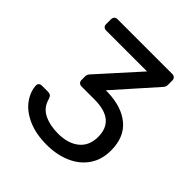

<svg xmlns="http://www.w3.org/2000/svg" viewBox="-192 -836 981 981"><g transform="rotate(45 299.0 -345.0)"><path d="M43 -167Q43 -175.8 49.1 -181.4Q55.2 -187 64 -187H108.9Q120.1 -187 127 -182.6Q133.8 -178.2 138.2 -165Q151.4 -114.3 194.6 -93Q237.8 -71.8 296.9 -71.8Q368.7 -71.8 411.4 -106.4Q454.1 -141.1 454.1 -205.1Q454.1 -327.1 305.2 -327.1H210.9Q201.2 -327.1 194.6 -333.5Q188 -339.8 188 -350.1V-376Q188 -391.1 199.2 -401.9L394 -618.2H98.1Q88.4 -618.2 81.8 -624Q75.2 -629.9 75.2 -640.1V-675.8Q75.2 -687 81.5 -693.6Q87.9 -700.2 98.1 -700.2H494.1Q505.4 -700.2 511.7 -693.6Q518.1 -687 518.1 -675.8V-643.1Q518.1 -631.8 507.8 -620.1L313 -400.9H329.1Q431.2 -397.9 490.5 -347.9Q549.8 -297.9 549.8 -202.1Q549.8 -136.2 517.3 -88.6Q484.9 -41 427 -15.6Q369.1 9.8 295.9 9.8Q217.8 9.8 160.9 -15.6Q104 -41 74.5 -82Q44.9 -123 43 -167Z"/></g></svg>

Font: Rubik AZ
Style: Regular
Weight: 400
Designer: Hubert and Fischer
Foundry: Hubert & Fischer
Version: Version 2.000